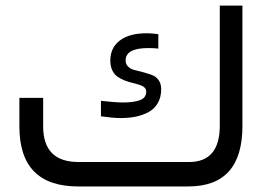

<svg xmlns="http://www.w3.org/2000/svg" viewBox="-20 -671 962 691"><path d="M420.4 -302.2Q439 -302.2 452.6 -303.7Q466.3 -305.2 479.5 -309.1Q492.7 -313 499.5 -321Q506.3 -329.1 506.3 -340.8Q506.3 -350.6 499.3 -356.7Q492.2 -362.8 480.7 -366.2Q469.2 -369.6 455.3 -373Q441.4 -376.5 427.7 -381.8Q414.1 -387.2 402.6 -395.3Q391.1 -403.3 384 -418.2Q377 -433.1 377 -453.1Q377 -499 411.1 -525.1Q445.3 -551.3 507.8 -551.3Q512.7 -551.3 518.1 -551Q523.4 -550.8 528.6 -550.3Q533.7 -549.8 539.1 -549.3Q544.4 -548.8 549.8 -547.9V-496.1Q543.9 -496.6 538.1 -497.1Q532.2 -497.6 525.9 -497.8Q519.5 -498 513.7 -498Q432.1 -498 432.1 -453.6Q432.1 -439.5 441.7 -430.7Q451.2 -421.9 465.3 -418.7Q479.5 -415.5 496.1 -410.9Q512.7 -406.2 526.9 -401.1Q541 -396 550.5 -383.1Q560.1 -370.1 560.1 -350.1Q560.1 -321.3 548.1 -300.3Q536.1 -279.3 514.9 -267.8Q493.7 -256.3 468.8 -251.2Q443.8 -246.1 413.1 -246.1Q388.2 -246.1 343.3 -252.4V-308.1Q397.9 -302.2 420.4 -302.2ZM262.7 -87.9H660.2Q771 -87.9 771 -218.8V-650.9H852.5V-217.3Q852.5 0 657.7 0H261.2Q49.8 0 49.8 -215.8V-318.8H135.3V-216.3Q135.3 -87.9 262.7 -87.9Z"/></svg>

Font: Shabnam WOL
Style: WOL
Weight: 400
Foundry: DejaVu fonts team - Redesigned by Saber Rastikerdar - Based on Vazir font
Version: Version 5.0.0